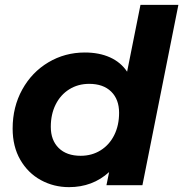

<svg xmlns="http://www.w3.org/2000/svg" viewBox="-20 -762 754 790"><path d="M714 -742 566 0H418L429 -54Q361 8 264 8Q201 8 148 -21Q95 -50 63.5 -104.5Q32 -159 32 -233Q32 -322 71.5 -393.5Q111 -465 179 -505.5Q247 -546 329 -546Q388 -546 432.5 -526Q477 -506 503 -467L558 -742ZM470 -298Q470 -353 437.5 -385Q405 -417 347 -417Q301 -417 265 -394.5Q229 -372 209 -332Q189 -292 189 -240Q189 -185 221.5 -153Q254 -121 312 -121Q358 -121 394 -143.5Q430 -166 450 -206Q470 -246 470 -298Z"/></svg>

Font: Idrija
Style: Bold Italic
Weight: 700
Italic angle: -11.3°
Designer: Julieta Ulanovsky
Foundry: Julieta Ulanovsky
Version: Version 7.200